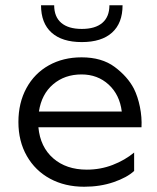

<svg xmlns="http://www.w3.org/2000/svg" viewBox="-20 -700 598 730"><path d="M290 -482Q367 -482 416 -445.5Q465 -409 489 -363Q504 -333 512 -293.5Q520 -254 518 -216H126Q133 -141 182.5 -98Q232 -55 310 -55Q362 -55 408.5 -73Q455 -91 490 -120V-50Q463 -25 412 -7.5Q361 10 300 10Q227 10 170.5 -20.5Q114 -51 82 -107Q50 -163 50 -236Q50 -309 80.5 -365Q111 -421 165.5 -451.5Q220 -482 290 -482ZM443 -276Q435 -340 393 -378.5Q351 -417 290 -417Q226 -417 182 -379.5Q138 -342 128 -276ZM291 -540Q216 -540 176 -576Q136 -612 136 -680H186Q186 -636 213 -613Q240 -590 291 -590Q342 -590 369 -613Q396 -636 396 -680H446Q446 -612 406 -576Q366 -540 291 -540Z"/></svg>

Font: Madhuban Light
Style: Regular
Weight: 300
Designer: jaikishan Patel
Foundry: MagicType
Version: Version 1.000